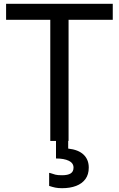

<svg xmlns="http://www.w3.org/2000/svg" viewBox="-20 -740 624 1008"><path d="M12 -720H572V-636H340V0H244V-636H12ZM338 -24V40Q392 46 419 72Q446 98 446 140Q446 176 428.5 200Q411 224 379.5 236Q348 248 306 248Q285 248 270.5 245Q256 242 238 236V168H242Q260 174 271 177Q282 180 306 180Q336 180 351 170.5Q366 161 366 140Q366 116 341 104Q316 92 274 92V-24Z"/></svg>

Font: Kufam
Style: Regular
Weight: 400
Designer: Wael Morcos, Artur Schmal
Foundry: Original Type
Version: Version 1.301; ttfautohint (v1.8.3)